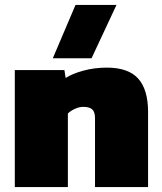

<svg xmlns="http://www.w3.org/2000/svg" viewBox="-20 -758 655 778"><path d="M194 -522 286 -738H452L351 -522ZM40 0V-474H241L246 -442Q272 -459 317 -471.5Q362 -484 413 -484Q500 -484 540 -439.5Q580 -395 580 -304V0H365V-279Q365 -304 354 -314.5Q343 -325 317 -325Q301 -325 283.5 -317Q266 -309 255 -298V0Z"/></svg>

Font: Kanit ExtraBold
Style: Regular
Weight: 800
Designer: Katatrad Team
Foundry: CadsonDemak
Version: Version 2.000; ttfautohint (v1.8.3)